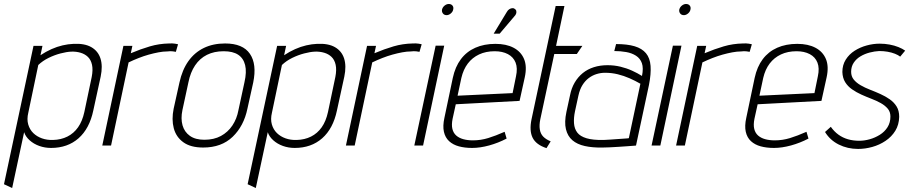

<svg xmlns="http://www.w3.org/2000/svg" viewBox="-22 -730 4560 963"><path d="M446 -176 483 -346Q494 -399 482 -436.5Q470 -474 436 -493.5Q402 -513 346 -510Q320 -509 292 -502.5Q264 -496 236 -483.5Q208 -471 181 -453L191 -500H146L-2 194L39 213L99 -67Q106 -45 126.5 -26.5Q147 -8 175 2Q203 12 234 12Q317 12 372 -36.5Q427 -85 446 -176ZM438 -344 401 -168Q391 -122 369.5 -91.5Q348 -61 316 -45Q284 -29 244 -28Q214 -27 188.5 -36Q163 -45 145 -62.5Q127 -80 119.5 -106Q112 -132 120 -165L170 -404Q192 -425 221.5 -439.5Q251 -454 281.5 -462Q312 -470 335 -471Q360 -472 382 -465.5Q404 -459 419 -444.5Q434 -430 439.5 -405Q445 -380 438 -344Z M860 -470 871 -508Q868 -509 855.5 -511Q843 -513 826 -512Q776 -511 730 -497.5Q684 -484 634 -463L642 -500H597L491 0H535L623 -417Q648 -429 673.5 -439Q699 -449 724 -456Q749 -463 773 -467.5Q797 -472 817 -472Q832 -474 844.5 -472.5Q857 -471 860 -470Z M1219 -185 1248 -316Q1267 -408 1231.5 -460Q1196 -512 1107 -512Q1047 -512 1000.5 -489.5Q954 -467 923 -423.5Q892 -380 878 -316L849 -185Q838 -131 849.5 -87Q861 -43 897.5 -16.5Q934 10 997 10Q1089 10 1145 -44Q1201 -98 1219 -185ZM1204 -317 1174 -178Q1166 -134 1143.5 -100.5Q1121 -67 1086 -48Q1051 -29 1003 -29Q958 -29 930.5 -48.5Q903 -68 893.5 -101.5Q884 -135 893 -178L923 -317Q933 -367 956.5 -402Q980 -437 1016 -455Q1052 -473 1100 -473Q1146 -473 1172.5 -455.5Q1199 -438 1207.5 -403.5Q1216 -369 1204 -317Z M1668 -176 1705 -346Q1716 -399 1704 -436.5Q1692 -474 1658 -493.5Q1624 -513 1568 -510Q1542 -509 1514 -502.5Q1486 -496 1458 -483.5Q1430 -471 1403 -453L1413 -500H1368L1220 194L1261 213L1321 -67Q1328 -45 1348.5 -26.5Q1369 -8 1397 2Q1425 12 1456 12Q1539 12 1594 -36.5Q1649 -85 1668 -176ZM1660 -344 1623 -168Q1613 -122 1591.5 -91.5Q1570 -61 1538 -45Q1506 -29 1466 -28Q1436 -27 1410.5 -36Q1385 -45 1367 -62.5Q1349 -80 1341.5 -106Q1334 -132 1342 -165L1392 -404Q1414 -425 1443.5 -439.5Q1473 -454 1503.5 -462Q1534 -470 1557 -471Q1582 -472 1604 -465.5Q1626 -459 1641 -444.5Q1656 -430 1661.5 -405Q1667 -380 1660 -344Z M2082 -470 2093 -508Q2090 -509 2077.5 -511Q2065 -513 2048 -512Q1998 -511 1952 -497.5Q1906 -484 1856 -463L1864 -500H1819L1713 0H1757L1845 -417Q1870 -429 1895.5 -439Q1921 -449 1946 -456Q1971 -463 1995 -467.5Q2019 -472 2039 -472Q2054 -474 2066.5 -472.5Q2079 -471 2082 -470Z M2056 0H2100L2206 -501H2163ZM2229 -710Q2218 -710 2208 -702Q2198 -694 2195 -682Q2193 -671 2199.5 -662.5Q2206 -654 2218 -654Q2229 -654 2239 -662.5Q2249 -671 2251 -682Q2254 -694 2247.5 -702Q2241 -710 2229 -710Z M2557 -647Q2564 -654 2566.5 -661Q2569 -668 2567.5 -675Q2566 -682 2559 -686Q2554 -690 2546.5 -689Q2539 -688 2532 -683.5Q2525 -679 2520 -670L2454 -561H2484ZM2248 -134 2264 -207 2584 -224 2610 -342Q2622 -397 2606.5 -434Q2591 -471 2554 -490.5Q2517 -510 2463 -510Q2406 -510 2362 -490.5Q2318 -471 2289.5 -433Q2261 -395 2249 -339L2207 -139Q2198 -98 2204.5 -69Q2211 -40 2230.5 -22Q2250 -4 2279.5 4Q2309 12 2346 12Q2386 12 2431.5 -0.5Q2477 -13 2519 -35L2509 -69Q2464 -49 2426.5 -37.5Q2389 -26 2350 -26Q2323 -26 2301.5 -32Q2280 -38 2266 -50.5Q2252 -63 2247 -83.5Q2242 -104 2248 -134ZM2566 -347 2549 -263 2273 -250 2292 -339Q2302 -382 2324.5 -411.5Q2347 -441 2381 -457Q2415 -473 2459 -473Q2498 -473 2525.5 -458.5Q2553 -444 2564 -416Q2575 -388 2566 -347Z M2688 -132 2758 -459H2871L2899 -500H2767L2809 -700H2765L2644 -132Q2632 -74 2649.5 -39Q2667 -4 2719 13L2740 -21Q2716 -31 2702.5 -45Q2689 -59 2685.5 -81Q2682 -103 2688 -132Z M3198 -349Q3176 -363 3148.5 -375.5Q3121 -388 3090 -395.5Q3059 -403 3025 -403Q2988 -403 2956.5 -393Q2925 -383 2901 -363.5Q2877 -344 2860.5 -316Q2844 -288 2837 -252L2819 -169Q2808 -117 2816.5 -82Q2825 -47 2849 -26.5Q2873 -6 2911.5 2.5Q2950 11 3000 10Q3014 10 3035 9Q3056 8 3079.5 6.5Q3103 5 3123.5 3.5Q3144 2 3156.5 1Q3169 0 3168 0L3233 -304Q3244 -360 3241 -399.5Q3238 -439 3218 -463Q3198 -487 3161 -498Q3124 -509 3068 -509L3059 -474Q3090 -474 3118.5 -469Q3147 -464 3168 -450.5Q3189 -437 3197.5 -413Q3206 -389 3198 -349ZM3190 -310 3132 -37Q3132 -37 3125 -36Q3118 -35 3105 -34.5Q3092 -34 3075.5 -32.5Q3059 -31 3041 -30Q3023 -29 3005 -28Q2952 -27 2920 -36.5Q2888 -46 2873.5 -65Q2859 -84 2857 -111.5Q2855 -139 2862 -172L2879 -250Q2886 -282 2899.5 -303.5Q2913 -325 2931 -338.5Q2949 -352 2970 -358.5Q2991 -365 3013 -365Q3046 -365 3076.5 -357.5Q3107 -350 3135.5 -337.5Q3164 -325 3190 -310Z M3246 0H3290L3396 -501H3353ZM3419 -710Q3408 -710 3398 -702Q3388 -694 3385 -682Q3383 -671 3389.5 -662.5Q3396 -654 3408 -654Q3419 -654 3429 -662.5Q3439 -671 3441 -682Q3444 -694 3437.5 -702Q3431 -710 3419 -710Z M3738 -470 3749 -508Q3746 -509 3733.5 -511Q3721 -513 3704 -512Q3654 -511 3608 -497.5Q3562 -484 3512 -463L3520 -500H3475L3369 0H3413L3501 -417Q3526 -429 3551.5 -439Q3577 -449 3602 -456Q3627 -463 3651 -467.5Q3675 -472 3695 -472Q3710 -474 3722.5 -472.5Q3735 -471 3738 -470Z M3762 -134 3778 -207 4098 -224 4124 -342Q4136 -397 4120.5 -434Q4105 -471 4068 -490.5Q4031 -510 3977 -510Q3920 -510 3876 -490.5Q3832 -471 3803.5 -433Q3775 -395 3763 -339L3721 -139Q3712 -98 3718.5 -69Q3725 -40 3744.5 -22Q3764 -4 3793.5 4Q3823 12 3860 12Q3900 12 3945.5 -0.5Q3991 -13 4033 -35L4023 -69Q3978 -49 3940.5 -37.5Q3903 -26 3864 -26Q3837 -26 3815.5 -32Q3794 -38 3780 -50.5Q3766 -63 3761 -83.5Q3756 -104 3762 -134ZM4080 -347 4063 -263 3787 -250 3806 -339Q3816 -382 3838.5 -411.5Q3861 -441 3895 -457Q3929 -473 3973 -473Q4012 -473 4039.5 -458.5Q4067 -444 4078 -416Q4089 -388 4080 -347Z M4493 -446 4518 -476Q4504 -486 4484 -494Q4464 -502 4440 -506.5Q4416 -511 4390 -511Q4358 -511 4325 -502Q4292 -493 4264.5 -475.5Q4237 -458 4220 -431Q4203 -404 4203 -369Q4204 -339 4217 -318Q4230 -297 4251.5 -282Q4273 -267 4298.5 -255.5Q4324 -244 4349 -234.5Q4374 -225 4395.5 -213Q4417 -201 4430.5 -185Q4444 -169 4444 -146Q4444 -115 4429.5 -92Q4415 -69 4391 -54Q4367 -39 4340 -31.5Q4313 -24 4288 -24Q4257 -24 4231 -31.5Q4205 -39 4183.5 -54.5Q4162 -70 4145 -94L4116 -68Q4141 -27 4185 -5Q4229 17 4282 17Q4317 17 4353 7Q4389 -3 4419.5 -23.5Q4450 -44 4468.5 -74Q4487 -104 4488 -144Q4488 -175 4475 -196Q4462 -217 4440.5 -232Q4419 -247 4393.5 -258.5Q4368 -270 4342 -280Q4316 -290 4294.5 -302.5Q4273 -315 4260 -331Q4247 -347 4247 -370Q4247 -396 4260 -415.5Q4273 -435 4294 -447.5Q4315 -460 4340 -466.5Q4365 -473 4388 -474Q4410 -474 4430 -470.5Q4450 -467 4466.5 -460.5Q4483 -454 4493 -446Z"/></svg>

Font: Advent Pro Light
Style: Italic
Weight: 300
Italic angle: -12°
Version: Version 3.000